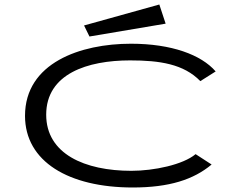

<svg xmlns="http://www.w3.org/2000/svg" viewBox="-20 -822 1040 852"><path d="M377 -660 715 -717 687 -802 353 -709ZM569 10C731 10 839 -25 919 -92L848 -138C792 -91 663 -64 563 -64C356 -64 185 -139 185 -313C185 -495 369 -554 557 -554C689 -554 795 -538 869 -462L937 -505C873 -579 741 -628 561 -628C337 -628 91 -543 91 -308C91 -105 285 10 569 10Z"/></svg>

Font: Inconsolata UltraExpanded
Style: Regular
Weight: 400
Width: 9
Monospace: yes
Designer: Raph Levien, Cyreal, Brenton Simpson
Foundry: Raph Levien, Cyreal, Google
Version: Version 3.100